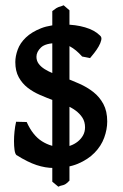

<svg xmlns="http://www.w3.org/2000/svg" viewBox="-20 -625 464 727"><path d="M243 59Q232 70 226.5 73Q221 76 211 78Q209 78 201 82L178 63V-583L193 -594Q202 -599 205.5 -599.5Q209 -600 221 -605L243 -586ZM386 -165Q386 -135 374.5 -103.5Q363 -72 338 -46.5Q313 -21 275 -5Q237 11 183 11Q152 11 118.5 0Q85 -11 42 -38Q37 -43 35 -57.5Q33 -72 33 -91Q33 -108 35 -127.5Q37 -147 41 -164L81 -163Q104 -112 139 -90Q174 -68 215 -68Q231 -68 246.5 -73.5Q262 -79 274.5 -89Q287 -99 294.5 -112.5Q302 -126 302 -143Q302 -164 292 -179.5Q282 -195 265.5 -207Q249 -219 228 -227.5Q207 -236 185 -244Q158 -254 131.5 -265.5Q105 -277 84.5 -293Q64 -309 51 -332.5Q38 -356 38 -390Q38 -412 47 -437Q56 -462 78 -483Q100 -504 135.5 -518Q171 -532 224 -532Q266 -532 302 -521.5Q338 -511 358 -491Q366 -485 363.5 -473.5Q361 -462 353.5 -449Q346 -436 336.5 -424Q327 -412 321 -405L291 -411Q268 -437 244.5 -449.5Q221 -462 199 -462Q153 -462 135.5 -445.5Q118 -429 118 -410Q118 -395 126.5 -383.5Q135 -372 149.5 -363Q164 -354 182.5 -346.5Q201 -339 222 -332Q251 -321 280.5 -308Q310 -295 333.5 -276.5Q357 -258 371.5 -231Q386 -204 386 -165Z"/></svg>

Font: Ekushey Bangla
Style: Bold
Weight: 700
Designer: Al Mamun Sumon
Foundry: Al Mamun Sumon
Version: Version 1.0